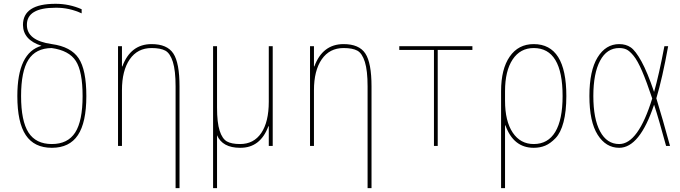

<svg xmlns="http://www.w3.org/2000/svg" viewBox="-20 -760 3540 1000"><path d="M70.3 -259.8Q70.3 -486.3 196.3 -521.5Q100.6 -551.8 99.6 -629.9Q99.6 -740.2 269.5 -740.2Q340.8 -740.2 405.3 -711.9V-690.4Q339.8 -720.7 269.5 -719.7Q119.1 -719.7 120.1 -629.9Q120.1 -548.8 250 -530.3Q349.6 -516.6 389.6 -456.5Q429.7 -396.5 429.7 -259.8Q429.7 -122.1 385.7 -56.2Q341.8 9.8 250 9.8Q158.2 9.8 114.3 -56.2Q70.3 -122.1 70.3 -259.8ZM249 -509.8Q166 -508.8 127.9 -448.7Q89.8 -388.7 89.8 -259.8Q89.8 -129.9 128.4 -69.8Q167 -9.8 250 -9.8Q333 -9.8 371.6 -69.8Q410.2 -129.9 410.2 -259.8Q410.2 -387.7 375 -442.4Q339.8 -497.1 249 -509.8Z M617.2 -414.1Q660.2 -530.3 769.5 -530.3Q850.6 -530.3 882.8 -481.4Q915 -432.6 915 -309.6V219.7H894.5V-309.6Q894.5 -392.6 880.4 -437.5Q866.2 -482.4 841.3 -496.1Q816.4 -509.8 769.5 -509.8Q696.3 -509.8 655.8 -451.2Q615.2 -392.6 615.2 -290V0H594.7V-519.5H615.2V-414.1Z M1379.9 -519.5H1400.4V0H1379.9V-102.5H1377.9Q1335.9 10.7 1230.5 9.8Q1138.7 9.8 1110.4 -55.7V219.7H1089.8V-519.5H1110.4V-200.2Q1110.4 -121.1 1124 -79.1Q1137.7 -37.1 1161.6 -23.4Q1185.5 -9.8 1230.5 -9.8Q1301.8 -9.8 1340.8 -67.4Q1379.9 -125 1379.9 -230.5Z M1617.2 -414.1Q1660.2 -530.3 1769.5 -530.3Q1850.6 -530.3 1882.8 -481.4Q1915 -432.6 1915 -309.6V219.7H1894.5V-309.6Q1894.5 -392.6 1880.4 -437.5Q1866.2 -482.4 1841.3 -496.1Q1816.4 -509.8 1769.5 -509.8Q1696.3 -509.8 1655.8 -451.2Q1615.2 -392.6 1615.2 -290V0H1594.7V-519.5H1615.2V-414.1Z M2259.8 -500V0H2240.2V-500H2059.6V-519.5H2440.4V-500Z M2589.8 -285.2Q2589.8 -400.4 2634.8 -465.3Q2679.7 -530.3 2759.8 -530.3Q2929.7 -530.3 2929.7 -259.8Q2929.7 -179.7 2915 -124Q2900.4 -68.4 2873.5 -40.5Q2846.7 -12.7 2819.8 -1.5Q2793 9.8 2759.8 9.8Q2654.3 9.8 2612.3 -107.4H2610.4V219.7H2589.8ZM2910.2 -259.8Q2910.2 -509.8 2759.8 -509.8Q2689.5 -509.8 2649.9 -450.2Q2610.4 -390.6 2610.4 -285.2V-235.4Q2610.4 -128.9 2650.4 -69.3Q2690.4 -9.8 2759.8 -9.8Q2834 -9.8 2872.1 -73.2Q2910.2 -136.7 2910.2 -259.8Z M3469.7 0H3449.2Q3411.1 -140.6 3386.7 -214.8Q3311.5 9.8 3205.1 9.8Q3135.7 9.8 3092.8 -58.1Q3049.8 -126 3049.8 -259.8Q3049.8 -391.6 3092.3 -460.9Q3134.8 -530.3 3205.1 -530.3Q3240.2 -530.3 3265.1 -513.2Q3290 -496.1 3320.8 -440.4Q3351.6 -384.8 3386.7 -281.2Q3412.1 -370.1 3440.4 -519.5H3460Q3429.7 -351.6 3398.4 -248Q3430.7 -142.6 3469.7 0ZM3377 -247.1Q3347.7 -335 3324.2 -389.6Q3300.8 -444.3 3279.8 -469.7Q3258.8 -495.1 3242.7 -502.4Q3226.6 -509.8 3205.1 -509.8Q3140.6 -509.8 3105.5 -443.8Q3070.3 -377.9 3070.3 -259.8Q3070.3 -141.6 3105.5 -75.7Q3140.6 -9.8 3205.1 -9.8Q3303.7 -9.8 3377 -247.1Z"/></svg>

Font: Mgen+ 1m thin
Style: Regular
Weight: 100
Designer: [Source Han Sans]
Ryoko NISHIZUKA  (kana & ideographs); Paul D. Hunt (Latin, Greek & Cyrillic); Wenlong ZHANG  (bopomofo
Version: Version 1.059.20150602